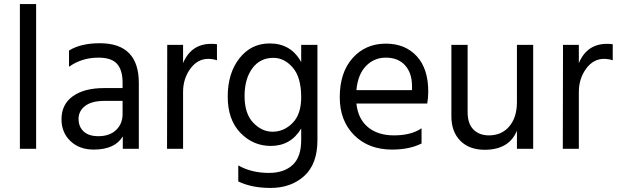

<svg xmlns="http://www.w3.org/2000/svg" viewBox="-20 -730 3048 946"><path d="M158 3H78V-710H158Z M465 -59Q520 -59 552 -89.5Q584 -120 584 -168V-233H496Q432 -233 399.5 -208Q367 -183 367 -144.5Q367 -106 392 -82.5Q417 -59 465 -59ZM585 -58Q546 7 442 7Q371 7 327 -35Q283 -77 283 -142Q283 -216 339 -256Q395 -296 492 -296H584V-323Q584 -384 557 -415Q530 -446 465 -446Q383 -446 320 -401V-481Q378 -517 472 -517Q664 -517 664 -321V3H585Z M882 3H803L804 -509H882V-419Q922 -514 1021 -514Q1039 -514 1049 -512V-433Q1028 -440 1006 -440Q953 -440 917.5 -391Q882 -342 882 -277Z M1544 -39Q1544 78 1479 137Q1414 196 1313 196Q1220 196 1154 164V85Q1219 122 1305 122Q1379 122 1421.5 83Q1464 44 1464 -40V-97Q1413 -11 1314 -11Q1227 -11 1164.5 -75.5Q1102 -140 1102 -254Q1102 -369 1159.5 -442.5Q1217 -516 1309 -516Q1414 -516 1464 -424V-509H1544ZM1185 -257Q1185 -170 1227.5 -125.5Q1270 -81 1323 -81Q1379 -81 1421.5 -124Q1464 -167 1464 -251Q1464 -349 1422.5 -397Q1381 -445 1327 -445Q1261 -445 1223 -393Q1185 -341 1185 -257Z M2057 -23Q1997 7 1912 7Q1796 7 1725 -64Q1654 -135 1654 -251Q1654 -373 1717.5 -444Q1781 -515 1881 -515Q1976 -515 2033 -453.5Q2090 -392 2090 -279Q2090 -246 2085 -220H1736Q1744 -144 1793 -103.5Q1842 -63 1921 -63Q2006 -63 2057 -98ZM1881 -446Q1823 -446 1783 -404.5Q1743 -363 1736 -286H2010V-306Q2010 -370 1976 -408Q1942 -446 1881 -446Z M2607 3H2527V-86Q2488 8 2368 8Q2292 8 2248 -36.5Q2204 -81 2204 -157V-509H2284V-177Q2284 -121 2312.5 -92Q2341 -63 2389 -63Q2452 -63 2489.5 -107.5Q2527 -152 2527 -227V-509H2607Z M2832 3H2753L2754 -509H2832V-419Q2872 -514 2971 -514Q2989 -514 2999 -512V-433Q2978 -440 2956 -440Q2903 -440 2867.5 -391Q2832 -342 2832 -277Z"/></svg>

Font: Hind Siliguri Fixed
Style: Regular
Weight: 400
Designer: Jyotish Sonowal
Foundry: Indian Type Foundry
Version: Version 1.001;October 28, 2021;FontCreator 12.0.0.2565 64-bi